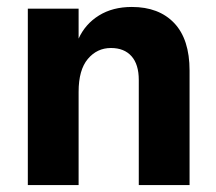

<svg xmlns="http://www.w3.org/2000/svg" viewBox="-20 -532 620 552"><path d="M525 0H379V-302Q379 -347 358 -370.5Q337 -394 299 -394Q259 -394 232.5 -362.5Q206 -331 206 -268V0H60V-507H206V-421Q225 -463 264.5 -487.5Q304 -512 359 -512Q437 -512 481 -465.5Q525 -419 525 -329Z"/></svg>

Font: Hind Siliguri
Style: Bold
Weight: 700
Designer: Jyotish Sonowal
Foundry: Indian Type Foundry
Version: Version 1.001;PS 1.0;hotconv 1.0.86;makeotf.lib2.5.63406; tt